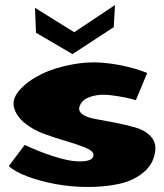

<svg xmlns="http://www.w3.org/2000/svg" viewBox="-20 -770 653 763"><path d="M119 -739 275 -642 437 -750 432 -662 268 -555 123 -640ZM78 -194Q139 -166 189 -150Q239 -134 269 -130.5Q299 -127 319 -130Q339 -133 346 -140.5Q353 -148 351 -158Q348 -172 316.5 -184.5Q285 -197 242 -209.5Q199 -222 155 -238Q111 -254 77 -282Q43 -310 35 -346Q28 -379 59.5 -414Q91 -449 144 -475Q197 -501 267.5 -514Q338 -527 404 -519Q443 -515 483 -505.5Q523 -496 544 -488L565 -480L520 -372Q512 -374 499.5 -377.5Q487 -381 453 -387Q419 -393 391.5 -393.5Q364 -394 336.5 -384.5Q309 -375 298.5 -353Q288 -331 306 -317Q324 -303 359.5 -297Q395 -291 437.5 -282.5Q480 -274 517.5 -263.5Q555 -253 578 -229Q601 -205 597 -171Q591 -119 551 -85.5Q511 -52 454.5 -39.5Q398 -27 330.5 -27Q263 -27 201 -38.5Q139 -50 88.5 -69Q38 -88 15 -110Z"/></svg>

Font: LONDON PRESLEY
Style: Regular
Weight: 400
Version: Version 001.000